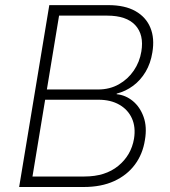

<svg xmlns="http://www.w3.org/2000/svg" viewBox="-20 -748 681 768"><path d="M56.6 0 177.2 -727.5H413.1Q479.5 -727.5 521.7 -703.6Q564 -679.7 581.5 -637.2Q599.1 -594.7 589.4 -538.1Q582.5 -494.6 562.5 -460.9Q542.5 -427.2 512.7 -405Q482.9 -382.8 446.8 -373.5V-371.1Q482.4 -367.7 511.2 -344Q540 -320.3 554.4 -280.3Q568.8 -240.2 559.6 -187.5Q550.8 -131.3 519.5 -89.4Q488.3 -47.4 436.8 -23.7Q385.3 0 314.5 0ZM109.9 -42H317.9Q401.4 -42 453.1 -84.5Q504.9 -127 516.1 -193.4Q523.4 -239.3 507.8 -274.2Q492.2 -309.1 457.5 -329.1Q422.9 -349.1 373.5 -349.1H160.6ZM167.5 -390.1H372.6Q418.5 -390.1 455.1 -410.6Q491.7 -431.2 515.1 -465.6Q538.6 -500 545.4 -542Q556.6 -608.9 521.2 -647.2Q485.8 -685.5 408.7 -685.5H216.3Z"/></svg>

Font: Inter 16pt ExtraLight
Style: Italic
Weight: 250
Italic angle: -9.3988°
Version: Version 4.001;git-66647c0bb